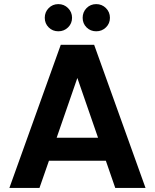

<svg xmlns="http://www.w3.org/2000/svg" viewBox="-20 -918 756 938"><path d="M25.9 0 276.9 -699.2H439.9L690.9 0H543L497.1 -132.8H219.2L172.9 0ZM198.7 -831.1Q198.7 -858.9 217.8 -878.4Q236.8 -897.9 265.1 -897.9Q293 -897.9 312.5 -878.4Q332 -858.9 332 -831.1Q332 -803.2 312.5 -784.2Q293 -765.1 265.1 -765.1Q236.8 -765.1 217.8 -784.2Q198.7 -803.2 198.7 -831.1ZM256.8 -245.1H459L357.9 -537.1ZM383.8 -831.1Q383.8 -858.9 402.8 -878.4Q421.9 -897.9 450.2 -897.9Q478 -897.9 497.6 -878.4Q517.1 -858.9 517.1 -831.1Q517.1 -803.2 497.6 -784.2Q478 -765.1 450.2 -765.1Q421.9 -765.1 402.8 -784.2Q383.8 -803.2 383.8 -831.1Z"/></svg>

Font: Poppins SemiBold
Style: Regular
Weight: 600
Designer: Ninad Kale (Devanagari), Jonny Pinhorn (Latin)
Foundry: Indian Type Foundry
Version: 4.004